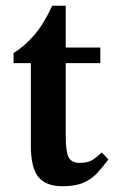

<svg xmlns="http://www.w3.org/2000/svg" viewBox="-20 -633 397 666"><path d="M333 -104 356 -80Q336 -53 316.5 -32Q297 -11 269 1Q241 13 196 13Q141 13 114 -18Q87 -49 87 -129V-414H27V-449Q66 -473 99 -511.5Q132 -550 161 -613H208V-468H328V-414H208V-161Q208 -107 218 -87.5Q228 -68 257 -68Q284 -68 299.5 -77.5Q315 -87 333 -104Z"/></svg>

Font: STIX Two Text SemiBold
Style: Regular
Weight: 600
Designer: Ross Mills, John Hudson & Paul Hanslow, Tiro Typeworks Ltd; with prior portions MicroPress Inc., and Coen Hoffman.
Foundry: Tiro Typeworks Ltd
Version: Version 2.13 b171